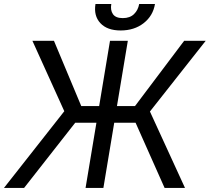

<svg xmlns="http://www.w3.org/2000/svg" viewBox="-38 -929 1037 949"><path d="M593.8 -727.3 540.1 -404.8H629.3L872.2 -727.3H978.7L703.1 -377.8L876.4 0H775.6L632.1 -322.4H526.6L473 0H384.9L438.6 -322.4H333.8L81 0H-18.5L279.8 -379.3L122.2 -727.3H228.7L363.6 -404.8H452.1L505.7 -727.3ZM649.9 -909.1H728Q718.4 -850.9 672.1 -814.6Q625.7 -778.4 558.2 -778.4Q491.8 -778.4 458.1 -814.6Q424.4 -850.9 433.9 -909.1H512.1Q506.7 -878.9 520.2 -859.2Q533.7 -839.5 568.9 -839.5Q604 -839.5 624.3 -859.2Q644.5 -878.9 649.9 -909.1Z"/></svg>

Font: Karasuma Gothic
Style: Italic
Weight: 400
Italic angle: -9.39999°
Designer: Rasmus Andersson / Ryoko Nishizuka
Foundry: Genbu
Version: Version 1.00